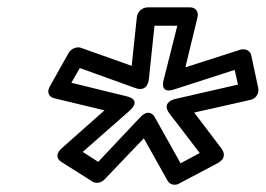

<svg xmlns="http://www.w3.org/2000/svg" viewBox="-20 -756 723 522"><path d="M325 -494 174 -531 197 -571 347 -517C347 -517 381 -501 385 -543L400 -686H462L425 -539C425 -539 412 -499 454 -513L618 -566L627 -526L461 -488C461 -488 415 -481 441 -447L523 -340L471 -312L401 -437C400 -439 387 -464 361 -437L247 -316L205 -343L330 -453C330 -453 369 -483 325 -494ZM264 -456 149 -354C122 -330 145 -317 148 -315L232 -262C242 -256 256 -259 265 -269L371 -380L436 -264C441 -255 455 -250 467 -257L571 -312C599 -327 586 -346 583 -351L508 -450L659 -484C682 -489 684 -508 682 -517L663 -606C661 -617 648 -625 634 -621L484 -573L517 -709C521 -726 510 -736 497 -736H382C365 -736 353 -722 352 -709L338 -577L200 -626C189 -630 173 -624 166 -611L116 -522C104 -501 118 -491 127 -489Z"/></svg>

Font: Asimov
Style: XWidOuIt
Weight: 500
Designer: Google
Version: Version 2.000980; 2014